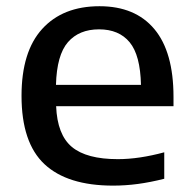

<svg xmlns="http://www.w3.org/2000/svg" viewBox="-20 -572 604 602"><path d="M334.5 10Q191.5 10 119.5 -57.2Q47.5 -124.5 47.5 -271.5Q47.5 -410 112.2 -481.2Q177 -552.5 292 -552.5Q404 -552.5 464 -480.8Q524 -409 524 -268.5V-239H156Q159.5 -149.5 205.5 -111.2Q251.5 -73 349.5 -73Q383 -73 419.8 -78.5Q456.5 -84 495 -94.5V-11.5Q451.5 -0.5 412.2 4.8Q373 10 334.5 10ZM290.5 -480Q228 -480 193 -439.8Q158 -399.5 155.5 -306H422Q420 -399 386.5 -439.5Q353 -480 290.5 -480Z"/></svg>

Font: Encode Sans SmExp Md
Style: Regular
Weight: 500
Width: 6
Designer: Multiple Designers
Foundry: Impallari Type
Version: Version 3.002; ttfautohint (v1.8.3) -l 8 -r 50 -G 200 -x 14 